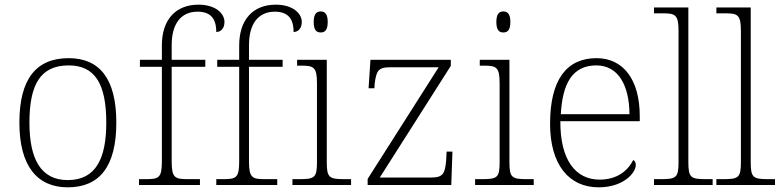

<svg xmlns="http://www.w3.org/2000/svg" viewBox="-20 -792 3346 822"><path d="M270 10C406 10 478 -79 478 -267C478 -458 404 -543 274 -543C135 -543 63 -454 63 -267C63 -79 141 10 270 10ZM270 -21C155 -21 106 -111 106 -267C106 -430 153 -512 274 -512C386 -512 435 -434 435 -267C435 -116 392 -21 270 -21Z M575 0H836V-25H785C729 -25 715 -30 715 -101V-506H859V-536H715V-599C715 -688 753 -742 826 -742C890 -742 906 -702 906 -655C924 -655 941 -669 941 -698C941 -735 902 -772 830 -772C732 -772 673 -708 673 -597V-536H579V-506H673V-101C673 -30 660 -25 603 -25H575Z M906 0H1167V-25H1116C1060 -25 1046 -30 1046 -101V-506H1190V-536H1046V-599C1046 -688 1084 -742 1157 -742C1221 -742 1237 -702 1237 -655C1255 -655 1272 -669 1272 -698C1272 -735 1233 -772 1161 -772C1063 -772 1004 -708 1004 -597V-536H910V-506H1004V-101C1004 -30 991 -25 934 -25H906Z M1353 -653C1371 -653 1383 -663 1383 -698C1383 -732 1371 -743 1353 -743C1335 -743 1323 -732 1323 -698C1323 -663 1335 -653 1353 -653ZM1232 0H1483V-25H1457C1390 -25 1379 -30 1379 -98V-536H1252V-511H1267C1323 -511 1337 -506 1337 -435V-97C1337 -30 1326 -25 1259 -25H1232Z M1554 0H1912L1917 -143H1892L1890 -104C1885 -51 1878 -32 1827 -32H1606L1910 -510V-536H1566L1558 -414H1583L1584 -433C1591 -487 1598 -504 1650 -504H1858L1554 -26Z M2135 -653C2153 -653 2165 -663 2165 -698C2165 -732 2153 -743 2135 -743C2117 -743 2105 -732 2105 -698C2105 -663 2117 -653 2135 -653ZM2014 0H2265V-25H2239C2172 -25 2161 -30 2161 -98V-536H2034V-511H2049C2105 -511 2119 -506 2119 -435V-97C2119 -30 2108 -25 2041 -25H2014Z M2543 10C2648 10 2702 -51 2702 -86C2702 -97 2698 -103 2691 -107C2668 -61 2622 -23 2547 -23C2445 -23 2378 -106 2379 -273H2719V-294C2719 -452 2648 -543 2534 -543C2406 -543 2335 -451 2335 -262C2335 -88 2415 10 2543 10ZM2675 -303H2381C2388 -432 2429 -512 2533 -512C2627 -512 2674 -427 2675 -303Z M2780 0H3031V-25H3005C2938 -25 2927 -30 2927 -98V-760H2780V-735H2815C2871 -735 2885 -730 2885 -659V-98C2885 -30 2874 -25 2807 -25H2780Z M3047 0H3298V-25H3272C3205 -25 3194 -30 3194 -98V-760H3047V-735H3082C3138 -735 3152 -730 3152 -659V-98C3152 -30 3141 -25 3074 -25H3047Z"/></svg>

Font: Noto Serif Gurmukhi ExtraLight
Style: Regular
Weight: 200
Designer: Vaibhav Singh and the Monotype Design Team
Foundry: Monotype Imaging Inc.
Version: Version 2.004